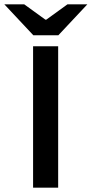

<svg xmlns="http://www.w3.org/2000/svg" viewBox="-70 -868 424 888"><path d="M83 0V-654H199V0ZM84 -705 -50 -848H42L140 -777H144L242 -848H334L200 -705Z"/></svg>

Font: Source Sans 3 ExtraLight SemiBold
Style: Regular
Weight: 600
Version: Version 3.052;hotconv 1.1.0;makeotfexe 2.6.0